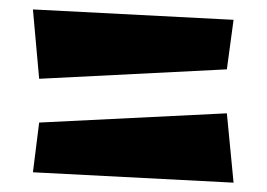

<svg xmlns="http://www.w3.org/2000/svg" viewBox="-20 -500 565 407"><path d="M475.1 -458 460.9 -353 63 -333 49.8 -480ZM475.1 -112.8 49.8 -134.8 63 -240.2 460.9 -259.8Z"/></svg>

Font: Peralta
Style: Regular
Weight: 400
Designer: Astigmatic (AOETI)
Foundry: Astigmatic (AOETI)
Version: Version 1.000